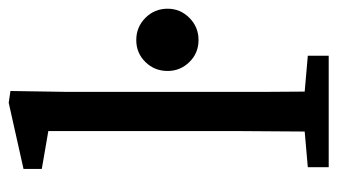

<svg xmlns="http://www.w3.org/2000/svg" viewBox="-187 -588 775 441"><g transform="rotate(-90 200.5 -367.5)"><path d="M37 0V-48L151 -58H178L293 -48V0ZM118 0Q119 -36 119 -72Q119 -108 119.5 -144Q120 -180 120 -215V-644L33 -659V-701L185 -735L212 -731L210 -604V-215Q210 -180 210 -144Q210 -108 210.5 -72Q211 -36 211 0ZM329 -299Q299 -299 278.5 -320Q258 -341 258 -370Q258 -400 278.5 -421Q299 -442 329 -442Q359 -442 380 -421Q401 -400 401 -370Q401 -341 380 -320Q359 -299 329 -299Z"/></g></svg>

Font: Source Serif 4
Style: Regular
Weight: 400
Designer: Frank Grießhammer
Foundry: Adobe Systems Incorporated
Version: Version 4.004;hotconv 1.0.116;makeotfexe 2.5.65601